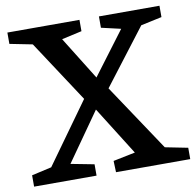

<svg xmlns="http://www.w3.org/2000/svg" viewBox="-80 -802 901 884"><g transform="rotate(-10 370.5 -360.0)"><path d="M348 -667 254 -646 379 -445 530 -646 439 -667V-720H722V-667L624 -646L425 -386L633 -74L739 -53V0H392L390 -53L493 -74L351 -300L192 -74L301 -53V0H9V-53L102 -74L306 -358L117 -646L11 -667V-720H348Z"/></g></svg>

Font: Domine SemiBold
Style: Regular
Weight: 600
Designer: Pablo Impallari, Rodrigo Fuenzalida, Brenda Gallo
Foundry: Pablo Impallari, Rodrigo Fuenzalida, Brenda Gallo
Version: Version 2.000